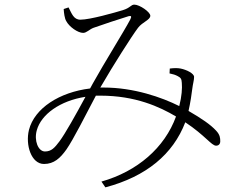

<svg xmlns="http://www.w3.org/2000/svg" viewBox="-20 -751 1040 829"><path d="M713 -455 712 -434C727 -431 737 -428 748 -422C761 -415 764 -410 765 -393C767 -370 765 -336 754 -293C678 -331 558 -373 428 -373H413L422 -388C464 -461 548 -594 576 -631C595 -656 629 -665 629 -683C629 -699 583 -731 560 -731C545 -731 543 -717 510 -707C477 -697 369 -666 327 -666C298 -666 290 -692 276 -719L255 -712C256 -695 259 -671 266 -660C279 -635 316 -609 339 -609C354 -609 367 -625 384 -631C426 -646 496 -669 535 -681C546 -684 550 -681 542 -666C515 -615 428 -476 381 -391L369 -369C237 -353 129 -284 105 -190C89 -125 115 -43 170 -43C213 -43 240 -68 267 -106C297 -149 349 -253 394 -338H413C565 -338 669 -290 740 -248C691 -113 573 -11 418 33L435 58C612 11 727 -85 780 -223C866 -166 893 -122 913 -122C924 -122 931 -129 931 -141C931 -155 930 -169 913 -187C889 -213 851 -239 794 -272C802 -307 808 -348 810 -366C813 -391 818 -404 818 -419C818 -434 785 -450 760 -455C746 -458 728 -457 713 -455ZM349 -333C308 -257 261 -173 237 -141C216 -113 202 -97 174 -97C145 -97 126 -144 139 -189C158 -257 239 -316 349 -333Z"/></svg>

Font: Noto Serif CJK SC ExtraLight
Style: Regular
Weight: 200
Designer: Ryoko NISHIZUKA 西塚涼子 (kana & ideographs); Frank Grießhammer (Latin, Greek & Cyrillic); Wenlong ZHANG 张文龙 (bopomofo); San
Foundry: Adobe
Version: Version 2.001;hotconv 1.1.0;makeotfexe 2.6.0